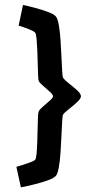

<svg xmlns="http://www.w3.org/2000/svg" viewBox="-20 -621 421 790"><path d="M65.9 149.9 47.4 65.4Q59.6 62 76.4 56.6Q93.3 51.3 107.2 45.9Q121.1 40.5 124.5 36.6Q128.4 32.2 130.4 12Q132.3 -8.3 133.3 -36.1Q134.3 -64 134.8 -91.6Q135.3 -119.1 136.2 -139.2Q137.2 -159.2 139.2 -162.6Q143.6 -171.4 158 -183.6Q172.4 -195.8 185.3 -207.3Q198.2 -218.8 198.2 -225.1Q198.2 -231.4 185.3 -243.2Q172.4 -254.9 158.2 -267.1Q144 -279.3 139.6 -287.1Q137.7 -291 136.7 -311Q135.7 -331.1 135.3 -358.6Q134.8 -386.2 133.5 -414.1Q132.3 -441.9 130.4 -462.2Q128.4 -482.4 124.5 -486.8Q119.6 -492.7 96.7 -501.7Q73.7 -510.7 56.6 -515.6L74.7 -600.6Q98.1 -595.7 126 -588.1Q153.8 -580.6 177 -572Q200.2 -563.5 208.5 -554.7Q216.8 -546.9 221.7 -519.8Q226.6 -492.7 229 -457Q231.4 -421.4 232.9 -387Q234.4 -352.5 235.8 -328.1Q237.3 -303.7 239.7 -300.3Q245.1 -292.5 262.9 -278.3Q280.8 -264.2 296.9 -249.8Q313 -235.4 313 -225.1Q313 -215.3 296.9 -200.4Q280.8 -185.5 262.9 -171.6Q245.1 -157.7 239.7 -149.9Q237.3 -146.5 235.8 -122.1Q234.4 -97.7 232.9 -63.2Q231.4 -28.8 229 6.8Q226.6 42.5 221.7 69.3Q216.8 96.2 208.5 104Q199.7 112.8 175 121.6Q150.4 130.4 120.6 137.7Q90.8 145 65.9 149.9Z"/></svg>

Font: Harmattan
Style: Bold
Weight: 700
Designer: George W. Nuss III and SIL International
Foundry: SIL International
Version: Version 4.000